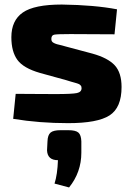

<svg xmlns="http://www.w3.org/2000/svg" viewBox="-20 -531 581 845"><path d="M272 -178 156 -210Q83 -231 56.5 -267.5Q30 -304 30 -367Q30 -441 80.5 -476Q131 -511 252 -511Q396 -509 495 -490L484 -380Q418 -381 290 -381Q232 -381 219 -378.5Q206 -376 206 -360Q206 -357 206.5 -354Q207 -351 208.5 -349Q210 -347 211.5 -345.5Q213 -344 216 -342.5Q219 -341 222 -339.5Q225 -338 230.5 -336.5Q236 -335 240.5 -334Q245 -333 253 -331Q261 -329 267 -327L387 -295Q455 -276 485 -243.5Q515 -211 515 -148Q515 -57 462 -23Q409 11 280 11Q153 11 38 -8L49 -118Q59 -118 122 -117.5Q185 -117 224 -117Q298 -117 318.5 -121.5Q339 -126 339 -143Q339 -147 338 -150Q337 -153 334 -156Q331 -159 328.5 -160.5Q326 -162 319.5 -164Q313 -166 307.5 -167.5Q302 -169 291.5 -172Q281 -175 272 -178ZM246 42H281Q313 42 325 52.5Q337 63 338 91V141Q338 227 284 294L220 277Q233 236 235 174Q189 174 187 131L189 91Q190 63 202.5 52.5Q215 42 246 42Z"/></svg>

Font: Exo 2.0 Extra Bold
Style: Regular
Weight: 800
Designer: Natanael Gama
Version: Version 1.001;PS 001.001;hotconv 1.0.70;makeotf.lib2.5.58329